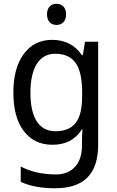

<svg xmlns="http://www.w3.org/2000/svg" viewBox="-20 -757 619 1017"><path d="M256.8 -545.9C192.4 -545.9 142.1 -521 105.5 -470.7C68.8 -420.4 50.8 -352.5 50.8 -267.1C50.8 -179.7 68.8 -111.8 105.5 -63.5C142.1 -14.6 192.9 9.8 257.8 9.8C326.2 9.8 378.4 -16.1 413.1 -70.8H417C416.5 -64.9 415.5 -54.7 415 -39.6C414.6 -24.4 414.1 -13.2 414.1 -4.9V16.1C414.1 62.5 401.9 99.6 377.4 126.5C353 153.3 319.3 167 276.9 167C205.1 167 139.2 151.9 89.8 125V206.1C139.2 229 198.2 240.2 272 240.2C426.8 240.2 500 162.6 500 8.8V-536.1H430.2L418.9 -464.8H414.1C377 -519.5 322.8 -545.9 256.8 -545.9ZM271 -472.2C370.1 -472.2 415 -412.1 415 -267.1V-246.1C415 -117.2 370.6 -62 272.9 -62C186.5 -62 141.1 -133.8 141.1 -266.1C141.1 -398.4 188.5 -472.2 271 -472.2ZM279.8 -736.8C252 -736.8 229 -719.7 229 -681.2C229 -642.1 252 -625 279.8 -625C306.6 -625 330.1 -642.1 330.1 -681.2C330.1 -719.7 306.6 -736.8 279.8 -736.8Z"/></svg>

Font: Avrile Sans
Style: Regular
Weight: 400
Designer: Monotype Design Team, Google (font), Stefan Peev (BGR Cyrillic), Cristiano Sobral (main changes)
Foundry: The Avrile Sans Project Authors
Version: Version 3.110